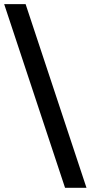

<svg xmlns="http://www.w3.org/2000/svg" viewBox="-27 -731 470 927"><path d="M390.6 175.8H287.1L-6.8 -710.9H96.7Z"/></svg>

Font: Crimson Pro ExtraBold
Style: Regular
Weight: 800
Designer: Jacques Le Bailly
Foundry: Baron von Fonthausen
Version: Version 1.003